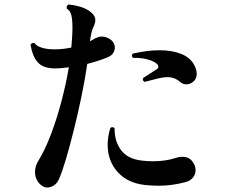

<svg xmlns="http://www.w3.org/2000/svg" viewBox="-20 -809 1040 856"><path d="M170 21Q153 10 144.5 -6.5Q136 -23 136 -42Q136 -68 151 -92Q181 -141 207 -209.5Q233 -278 253.5 -355.5Q274 -433 287 -509Q271 -507 255 -505.5Q239 -504 225 -504Q173 -504 149 -530.5Q125 -557 116 -610Q119 -615 125 -617Q131 -619 136 -615Q143 -604 166 -596.5Q189 -589 223 -589Q260 -589 298 -597Q300 -620 301.5 -643Q303 -666 303 -687Q303 -723 297.5 -743Q292 -763 278 -770Q277 -772 277 -775Q277 -785 286 -789Q310 -787 336 -779.5Q362 -772 381 -758Q405 -741 405 -719Q405 -711 402 -702Q399 -693 394 -683Q386 -663 381 -625Q388 -629 394 -632Q400 -635 406 -639Q412 -642 419 -644Q426 -646 433 -646Q441 -646 449 -644Q457 -642 466 -637Q479 -630 485.5 -619Q492 -608 492 -597Q492 -584 484.5 -572.5Q477 -561 463 -555Q445 -547 420.5 -539Q396 -531 369 -524Q359 -455 343 -378Q327 -301 309 -229Q291 -157 274 -99.5Q257 -42 243 -11Q236 7 221 17Q206 27 191 27Q179 27 170 21ZM629 16Q550 8 505 -41.5Q460 -91 460 -164Q460 -200 472 -239Q477 -242 480 -242Q488 -242 491 -236Q490 -180 519.5 -140Q549 -100 613 -93Q637 -90 661 -90Q691 -90 717 -94Q743 -98 760 -104Q778 -110 793 -110Q822 -110 837 -90Q852 -71 852 -50Q852 -32 840 -17Q828 -2 803 4Q746 19 686 19Q659 19 629 16ZM784 -443Q759 -465 727 -465Q708 -465 683.5 -459Q659 -453 625 -444Q612 -451 619 -462L680 -501Q686 -506 686 -511Q686 -518 680 -524Q665 -537 636.5 -544.5Q608 -552 573 -551Q568 -556 568 -561Q568 -566 572 -570Q637 -585 692 -585Q748 -585 789.5 -568Q831 -551 848 -515Q857 -496 857 -481Q857 -458 842.5 -445.5Q828 -433 811 -433Q795 -433 784 -443Z"/></svg>

Font: Zen Antique
Style: Regular
Weight: 400
Designer: Yoshimichi Ohira
Foundry: Positype
Version: Version 1.001